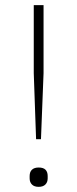

<svg xmlns="http://www.w3.org/2000/svg" viewBox="-20 -718 300 745"><path d="M139 -178H120L111 -434V-698H149V-434ZM130 7Q113 7 104 -2Q95 -11 95 -26V-35Q95 -51 104 -59.5Q113 -68 130 -68Q148 -68 156.5 -59.5Q165 -51 165 -35V-26Q165 -11 156 -2Q147 7 130 7Z"/></svg>

Font: IBM Plex Sans ExtraLight
Style: Regular
Weight: 250
Designer: Mike Abbink, Paul van der Laan, Pieter van Rosmalen
Foundry: Bold Monday
Version: Version 3.201